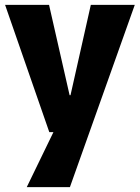

<svg xmlns="http://www.w3.org/2000/svg" viewBox="-20 -540 570 784"><path d="M202.7 -9.8 261.7 -123.7 350.8 -520H530.3L265.5 224H89.3ZM0.8 -520H180.3L264.2 -151.3H307.3L302.5 -0.5H181.3Z"/></svg>

Font: Murecho Thin
Style: Regular
Weight: 100
Designer: Neil Summerour
Foundry: Positype
Version: Version 1.010